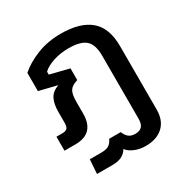

<svg xmlns="http://www.w3.org/2000/svg" viewBox="-170 -689 987 1023"><g transform="rotate(-30 323.5 -177.5)"><path d="M324 149Q299 194 233 194H136L142 107H213Q242 107 258.5 97.5Q275 88 286 64H357Q366 87 380.5 99Q395 111 420 111Q449 111 462 96Q475 81 475 50V-338Q475 -406 444 -434Q413 -462 339 -462Q289 -462 245.5 -448Q202 -434 178 -411V-393L295 -364V-292Q258 -281 245.5 -260.5Q233 -240 233 -194V-122Q233 0 115 0H48V-86H85Q106 -86 114.5 -95.5Q123 -105 123 -128V-195Q123 -243 138 -273.5Q153 -304 194 -319L84 -346V-458Q128 -497 194.5 -523.5Q261 -550 342 -550Q461 -550 522 -498Q583 -446 583 -335V56Q583 122 544 158.5Q505 195 436 195Q401 195 370.5 182.5Q340 170 324 149Z"/></g></svg>

Font: Kanit
Style: Regular
Weight: 400
Designer: Katatrad Team
Foundry: Cadson Demak
Version: Version 1.001